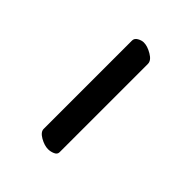

<svg xmlns="http://www.w3.org/2000/svg" viewBox="11 -734 375 375"><g transform="rotate(-45 198.5 -546.0)"><path d="M314.9 -519H70.8Q64.9 -519 62 -525.6Q59.1 -532.2 59.1 -539.1Q59.1 -549.3 65.9 -561.3Q72.8 -573.2 81.1 -573.2H325.2Q331.5 -573.2 335.2 -566.7Q338.9 -560.1 338.9 -554.2Q338.9 -543.9 331.5 -531.5Q324.2 -519 314.9 -519Z"/></g></svg>

Font: Linux Libertine G
Style: Bold
Weight: 700
Designer: Philipp H. Poll
Foundry: Philipp H. Poll
Version: Version 5.0.3